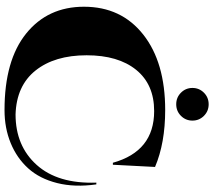

<svg xmlns="http://www.w3.org/2000/svg" viewBox="-68 -884 965 870"><g transform="rotate(90 415.0 -448.5)"><path d="M504.5 -785.5Q483 -764 452 -764Q421 -764 399.5 -785.5Q378 -807 378 -837.5Q378 -868 399.5 -889.5Q421 -911 452 -911Q483 -911 504.5 -889.5Q526 -868 526 -837.5Q526 -807 504.5 -785.5ZM807 -402H815Q829 -304 809 -224.5Q789 -145 742.5 -93.5Q696 -42 628 -14Q560 14 478 14Q253 14 131.5 -84Q10 -182 10 -346Q10 -515 136 -614.5Q262 -714 478 -714Q628 -714 736 -668L726 -477H717Q665 -664 483 -664Q362 -664 296 -582.5Q230 -501 230 -358Q230 -213 299 -126.5Q368 -40 498 -36Q641 -36 727 -132Q813 -228 807 -402Z"/></g></svg>

Font: Cinzel Decorative Black
Style: Regular
Weight: 900
Designer: Natanael Gama
Version: Version 1.001;PS 001.001;hotconv 1.0.56;makeotf.lib2.0.21325